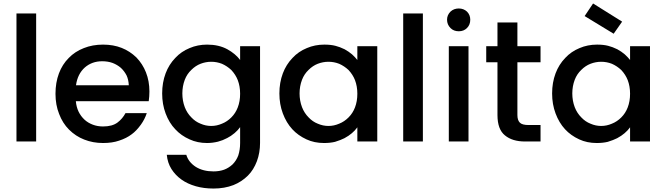

<svg xmlns="http://www.w3.org/2000/svg" viewBox="-20 -818 3852 1110"><path d="M189 0H75.2V-740.2H189Z M570.8 -463.9Q512.2 -463.9 470.7 -428.2Q428.2 -390.1 419.4 -325.2H724.6Q723.1 -357.4 711.9 -381.8Q698.7 -407.2 678.7 -425.8Q657.7 -443.8 630.9 -454.1Q603.5 -463.9 570.8 -463.9ZM300.8 -275.9Q300.8 -340.8 320.8 -394Q340.3 -445.8 377.4 -482.9Q413.1 -520 464.8 -540Q515.1 -560.1 575.7 -560.1Q635.7 -560.1 683.6 -541Q730.5 -522.5 768.6 -485.8Q804.7 -448.2 823.7 -399.9Q843.8 -349.6 843.8 -289.1Q843.8 -270 842.8 -261.2L839.8 -232.9H418.5Q421.4 -199.2 434.6 -171.9Q447.3 -146 468.8 -126Q488.3 -107.9 516.6 -97.2Q543.9 -86.9 575.7 -86.9Q629.4 -86.9 659.7 -109.9Q688 -131.3 705.6 -164.1H828.6Q816.9 -128.4 794.4 -97.2Q768.6 -61.5 741.7 -42Q711.9 -19 668.5 -4.9Q629.4 8.8 575.7 8.8Q517.1 8.8 466.8 -11.2Q417.5 -30.3 378.9 -68.8Q341.8 -106 321.8 -159.2Q300.8 -211.4 300.8 -275.9Z M917.5 -277.8Q917.5 -340.8 937.5 -394Q956.5 -444.8 993.2 -482.9Q1027.3 -520 1076.2 -540Q1123 -560.1 1177.2 -560.1Q1245.1 -560.1 1294.4 -533.2Q1341.8 -506.8 1368.2 -471.2V-550.8H1483.4V8.8Q1483.4 64.5 1465.3 113.8Q1446.3 164.1 1413.6 196.8Q1377.4 232.9 1329.6 252Q1277.8 272 1214.4 272Q1158.7 272 1112.3 258.8Q1064 245.1 1029.3 220.2Q993.7 194.8 971.2 159.2Q948.7 123.5 944.3 77.1H1057.1Q1069.8 119.6 1112.3 147Q1154.3 172.9 1214.4 172.9Q1248 172.9 1275.4 163.1Q1301.8 153.3 1324.2 132.8Q1346.2 110.8 1357.4 81.1Q1368.2 47.9 1368.2 8.8V-83Q1355 -64.5 1336.4 -48.8Q1314.5 -30.3 1293.5 -20Q1268.1 -6.3 1240.2 1Q1208 8.8 1177.2 8.8Q1121.6 8.8 1076.2 -12.2Q1027.3 -33.7 993.2 -70.8Q958 -107.4 937.5 -162.1Q917.5 -215.3 917.5 -277.8ZM1034.2 -277.8Q1034.2 -235.4 1048.3 -198.2Q1061.5 -164.1 1086.4 -139.2Q1109.4 -114.7 1139.2 -103Q1169.4 -89.8 1201.2 -89.8Q1232.9 -89.8 1263.2 -103Q1293 -114.7 1317.4 -139.2Q1341.8 -163.6 1354.5 -196.8Q1368.2 -232.4 1368.2 -275.9Q1368.2 -319.3 1354.5 -355Q1342.3 -386.2 1317.4 -413.1Q1293 -436 1263.2 -449.2Q1233.4 -460.9 1201.2 -460.9Q1169.4 -460.9 1139.2 -449.2Q1110.4 -438 1086.4 -414.1Q1061 -390.1 1048.3 -356.9Q1034.2 -319.8 1034.2 -277.8Z M1595.2 -277.8Q1595.2 -340.8 1615.2 -394Q1634.3 -444.8 1670.9 -482.9Q1705.1 -520 1753.9 -540Q1800.8 -560.1 1855 -560.1Q1892.1 -560.1 1918.9 -553.2Q1944.3 -546.9 1972.2 -533.2Q1996.1 -520 2015.1 -503.9Q2033.7 -486.8 2045.9 -471.2V-550.8H2161.1V0H2045.9V-82Q2032.7 -63.5 2014.2 -47.9Q1996.6 -32.7 1971.2 -19Q1950.2 -8.3 1917 2Q1889.2 8.8 1853 8.8Q1797.4 8.8 1752 -12.2Q1703.1 -34.7 1669.9 -70.8Q1635.3 -108.4 1615.2 -162.1Q1595.2 -215.3 1595.2 -277.8ZM1711.9 -277.8Q1711.9 -235.4 1726.1 -198.2Q1739.3 -164.1 1764.2 -139.2Q1787.1 -114.7 1816.9 -103Q1847.2 -89.8 1878.9 -89.8Q1910.6 -89.8 1940.9 -103Q1970.7 -114.7 1995.1 -139.2Q2019.5 -163.6 2032.2 -196.8Q2045.9 -232.4 2045.9 -275.9Q2045.9 -319.3 2032.2 -355Q2020 -386.2 1995.1 -413.1Q1970.7 -436 1940.9 -449.2Q1911.1 -460.9 1878.9 -460.9Q1847.2 -460.9 1816.9 -449.2Q1788.1 -438 1764.2 -414.1Q1738.8 -390.1 1726.1 -356.9Q1711.9 -319.8 1711.9 -277.8Z M2424.8 0H2311V-740.2H2424.8Z M2688.5 0H2574.7V-550.8H2688.5ZM2564.5 -704.1Q2564.5 -731 2584.5 -751Q2604 -769 2632.3 -769Q2660.2 -769 2679.7 -751Q2698.7 -731.9 2698.7 -704.1Q2698.7 -674.8 2679.7 -655.8Q2661.1 -637.2 2632.3 -637.2Q2603 -637.2 2584.5 -655.8Q2564.5 -675.8 2564.5 -704.1Z M2791 -550.8H2856V-688H2971.2V-550.8H3105V-458H2971.2V-152.8Q2971.2 -123 2985.4 -108.9Q2999 -95.2 3035.2 -95.2H3105V0H3015.1Q2941.9 0 2899.4 -35.2Q2856 -69.8 2856 -152.8V-458H2791Z M3171.9 -277.8Q3171.9 -340.8 3191.9 -394Q3210.9 -444.8 3247.6 -482.9Q3281.7 -520 3330.6 -540Q3377.4 -560.1 3431.6 -560.1Q3468.8 -560.1 3495.6 -553.2Q3521 -546.9 3548.8 -533.2Q3572.8 -520 3591.8 -503.9Q3610.4 -486.8 3622.6 -471.2V-550.8H3737.8V0H3622.6V-82Q3609.4 -63.5 3590.8 -47.9Q3573.2 -32.7 3547.9 -19Q3526.9 -8.3 3493.7 2Q3465.8 8.8 3429.7 8.8Q3374 8.8 3328.6 -12.2Q3279.8 -34.7 3246.6 -70.8Q3211.9 -108.4 3191.9 -162.1Q3171.9 -215.3 3171.9 -277.8ZM3288.6 -277.8Q3288.6 -235.4 3302.7 -198.2Q3315.9 -164.1 3340.8 -139.2Q3363.8 -114.7 3393.6 -103Q3423.8 -89.8 3455.6 -89.8Q3487.3 -89.8 3517.6 -103Q3547.4 -114.7 3571.8 -139.2Q3596.2 -163.6 3608.9 -196.8Q3622.6 -232.4 3622.6 -275.9Q3622.6 -319.3 3608.9 -355Q3596.7 -386.2 3571.8 -413.1Q3547.4 -436 3517.6 -449.2Q3487.8 -460.9 3455.6 -460.9Q3423.8 -460.9 3393.6 -449.2Q3364.7 -438 3340.8 -414.1Q3315.4 -390.1 3302.7 -356.9Q3288.6 -319.8 3288.6 -277.8ZM3359.9 -725.1 3408.7 -797.9 3576.7 -692.9 3527.8 -623Z"/></svg>

Font: PoppinsZ Medium
Style: Regular
Weight: 500
Designer: Ninad Kale (Devanagari), Jonny Pinhorn (Latin)
Foundry: Indian Type Foundry
Version: Version 3.002;FEAKit 1.0